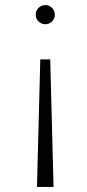

<svg xmlns="http://www.w3.org/2000/svg" viewBox="-20 -488 340 753"><path d="M195 -431Q195 -415 184 -404Q173 -393 158 -393Q142 -393 131 -404Q120 -415 120 -431Q120 -446 131 -457Q142 -468 158 -468Q173 -468 184 -457Q195 -446 195 -431ZM190 245H125L138 -255H177Z"/></svg>

Font: Jost* Light
Style: Regular
Weight: 300
Version: Version 3.7